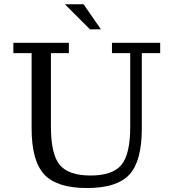

<svg xmlns="http://www.w3.org/2000/svg" viewBox="-20 -888 830 920"><path d="M131.5 -633.5H44V-683H310V-633.5H224V-281Q224 -149 266.2 -98Q308.5 -47 414 -47Q519.5 -47 561.8 -98Q604 -149 604 -281V-633.5H516.5V-683H747.5V-633.5H659.5V-272Q659.5 -115.5 599.8 -51.2Q540 13 396.5 13Q253 13 192.2 -52Q131.5 -117 131.5 -272ZM380.5 -867.5 463.5 -747.5H411L291 -867.5Z"/></svg>

Font: MM Phetkon
Style: Regular
Weight: 400
Designer: Khon Soe Zaw Thu
Version: Version 1.00 July 15, 2016, initial release